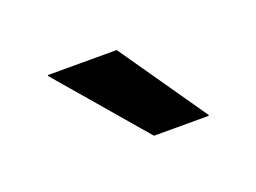

<svg xmlns="http://www.w3.org/2000/svg" viewBox="-40 -756 378 283"><g transform="rotate(-20 149.0 -615.0)"><path d="M156 -684 250.5 -548V-546.5H164.5L48 -682.5V-684Z"/></g></svg>

Font: Anek Tamil Medium
Style: Regular
Weight: 500
Designer: Aadarsh Rajan (Tamil), Yesha Goshar (Latin)
Foundry: Ek Type
Version: Version 1.003